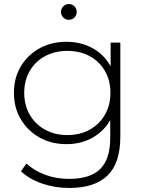

<svg xmlns="http://www.w3.org/2000/svg" viewBox="-20 -733 722 951"><path d="M323 198Q252 198 188 176Q124 154 84 115L111 77Q150 113 204.5 133Q259 153 322 153Q427 153 476.5 104Q526 55 526 -50V-195L536 -273L528 -351V-522H576V-56Q576 75 512.5 136.5Q449 198 323 198ZM309 -19Q235 -19 176.5 -51.5Q118 -84 83.5 -141.5Q49 -199 49 -273Q49 -348 83.5 -405Q118 -462 176.5 -494Q235 -526 309 -526Q380 -526 436.5 -495.5Q493 -465 526 -408.5Q559 -352 559 -273Q559 -195 526 -138Q493 -81 436.5 -50Q380 -19 309 -19ZM313 -64Q376 -64 424 -90.5Q472 -117 499.5 -164.5Q527 -212 527 -273Q527 -335 499.5 -382Q472 -429 424 -455Q376 -481 313 -481Q252 -481 203.5 -455Q155 -429 127.5 -382Q100 -335 100 -273Q100 -212 127.5 -164.5Q155 -117 203.5 -90.5Q252 -64 313 -64ZM321 -635Q305 -635 293.5 -646.5Q282 -658 282 -674Q282 -690 293.5 -701.5Q305 -713 321 -713Q338 -713 349 -701.5Q360 -690 360 -674Q360 -658 349 -646.5Q338 -635 321 -635Z"/></svg>

Font: Modern
Style: Regular
Weight: 300
Designer: Julieta Ulanovsky
Foundry: Julieta Ulanovsky
Version: Version 8.000